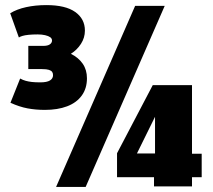

<svg xmlns="http://www.w3.org/2000/svg" viewBox="-20 -731 834 753"><path d="M21 -328 59 -423Q70 -417 81 -414Q92 -411 105 -409.5Q118 -408 138 -408Q164 -408 176 -415.5Q188 -423 188 -436Q188 -444 184.5 -449Q181 -454 172 -457Q163 -460 145 -460H91V-551H149Q167 -551 175.5 -557Q184 -563 184 -572Q184 -580 177 -585Q170 -590 157 -593Q144 -596 128 -596Q108 -596 92.5 -594.5Q77 -593 67.5 -590Q58 -587 54 -584L20 -679Q46 -695 82.5 -703Q119 -711 162 -711Q237 -711 275 -684Q313 -657 313 -611Q313 -583 297.5 -559Q282 -535 258 -520Q288 -505 304.5 -481Q321 -457 321 -424Q321 -384 300.5 -356Q280 -328 243 -314Q206 -300 156 -300Q120 -300 88 -306Q56 -312 21 -328ZM316 2H200L510 -708H626ZM439 -36V-130L579 -397H733V-128H771V-36H733V0H584V-36ZM517 -129H588V-273Z"/></svg>

Font: Georama SemiCondensed Black
Style: Regular
Weight: 900
Width: 4
Designer: Jean-Baptiste Levee
Foundry: Production Type
Version: Version 1.001